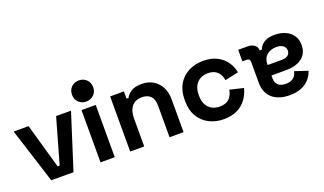

<svg xmlns="http://www.w3.org/2000/svg" viewBox="-72 -1161 2738 1623"><g transform="rotate(-20 1297.0 -350.0)"><path d="M174 0 16 -496H150L265 -92H283L398 -496H532L374 0Z M745 -470V0H617V-470ZM776 -618.8Q776 -577 748.5 -550.5Q721 -524 680.5 -524Q640 -524 613 -550.7Q586 -577.5 586 -619.2Q586 -661 613 -687.5Q640 -714 680.5 -714Q721 -714 748.5 -687.3Q776 -660.5 776 -618.8Z M884 0V-496H1008V-431H1026Q1038 -457 1071 -480.5Q1104 -504 1171 -504Q1229 -504 1272.5 -477.5Q1316 -451 1340 -404.5Q1364 -358 1364 -296V0H1238V-286Q1238 -342 1210.5 -370Q1183 -398 1132 -398Q1074 -398 1042 -359.5Q1010 -321 1010 -252V0Z M1466 -241V-255Q1466 -336 1500 -393Q1534 -450 1592.5 -480Q1651 -510 1723 -510Q1794 -510 1845 -485Q1896 -460 1927.5 -416.5Q1959 -373 1969 -318L1847 -292Q1843 -322 1829 -346Q1815 -370 1789.5 -384Q1764 -398 1726 -398Q1688 -398 1657.5 -381.5Q1627 -365 1609.5 -332.5Q1592 -300 1592 -253V-243Q1592 -196 1609.5 -163.5Q1627 -131 1657.5 -114.5Q1688 -98 1726 -98Q1783 -98 1812.5 -127.5Q1842 -157 1850 -205L1972 -176Q1959 -123 1927.5 -79.5Q1896 -36 1845 -11Q1794 14 1723 14Q1651 14 1592.5 -16Q1534 -46 1500 -103Q1466 -160 1466 -241Z M2554 -351Q2554 -300 2529.5 -265.5Q2505 -231 2461.5 -213.5Q2418 -196 2362 -196H2226V-168Q2226 -133 2248 -110.5Q2270 -88 2318 -88Q2365 -88 2388 -109.5Q2411 -131 2418 -165L2534 -126Q2522 -88 2495.5 -56.5Q2469 -25 2424.5 -5.5Q2380 14 2316 14Q2218 14 2161 -35Q2104 -84 2104 -177V-362Q2104 -392 2076 -392H2036V-496H2120Q2157 -496 2181 -478Q2205 -460 2205 -430V-429H2224Q2228 -441 2242 -460.5Q2256 -480 2286 -495Q2316 -510 2368 -510Q2421 -510 2463 -491.5Q2505 -473 2529.5 -437.5Q2554 -402 2554 -351ZM2226 -300V-290H2353Q2388 -290 2408 -305Q2428 -320 2428 -347Q2428 -374 2407 -391Q2386 -408 2346 -408Q2293 -408 2259.5 -378.5Q2226 -349 2226 -300Z"/></g></svg>

Font: Space 7353
Style: Regular
Weight: 400
Designer: Christine Claussen + Ruben Lyon  (Space 7353)
Version: Version 1.000;FEAKit 1.0